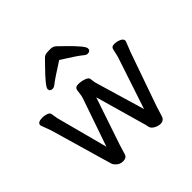

<svg xmlns="http://www.w3.org/2000/svg" viewBox="-188 -907 1107 1107"><g transform="rotate(-45 365.0 -353.5)"><path d="M362 -650Q265 -588 247.5 -573.5Q230 -559 220 -559Q196 -559 196 -578.5Q196 -598 279 -682Q299 -703 311 -715Q323 -727 334.5 -729Q346 -731 369.5 -731Q393 -731 406 -718Q419 -705 439 -686Q527 -601 527 -580Q527 -559 503 -559Q493 -559 474.5 -575Q456 -591 362 -650ZM19 -462Q19 -484 60 -484Q76 -484 93 -478Q110 -472 111 -458Q113 -448 115 -434Q117 -420 120 -410L201 -104L302 -396Q307 -410 308.5 -425.5Q310 -441 312 -452Q315 -474 340 -474Q365 -474 387.5 -466Q410 -458 412 -446.5Q414 -435 415 -424.5Q416 -414 419 -405L508 -104L609 -408Q614 -422 618 -439.5Q622 -457 626 -475Q630 -491 651 -491Q672 -491 691.5 -482.5Q711 -474 711 -459Q711 -455 705.5 -442.5Q700 -430 683 -385L570 -63Q566 -51 561.5 -35.5Q557 -20 552 -5Q544 24 515 24Q501 24 486 17.5Q471 11 463 2.5Q455 -6 453 -19Q451 -32 447 -44L361 -347L265 -63Q259 -46 255.5 -32.5Q252 -19 245 2.5Q238 24 210 24Q182 24 163 2Q155 -6 152.5 -15.5Q150 -25 144 -44L42 -397L32 -424Q26 -441 22.5 -449.5Q19 -458 19 -462Z"/></g></svg>

Font: ToneOZ-Pinyin-WenKai-Medium
Style: Medium
Weight: 700
Designer: Fontworks Inc.
Foundry: ToneOZ
Version: Version 0.240331